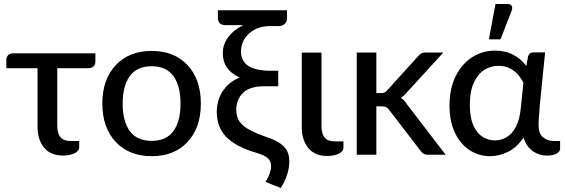

<svg xmlns="http://www.w3.org/2000/svg" viewBox="-20 -769 2808 954"><path d="M293 4Q231 4 198.8 -35.8Q166.5 -75.5 166.5 -138V-430H11.5V-472.5Q11.5 -485 20 -494.5Q28.5 -504 45 -504H454V-465Q454 -431.5 419.5 -430H264.5V-143.5Q264.5 -106.5 280.2 -87.5Q296 -68.5 331 -68.5H373.5V-38.5Q373.5 -18 349.5 -7Q325.5 4 293 4Z M734 7Q621.5 7 555 -63.8Q488.5 -134.5 488.5 -254.5Q488.5 -374.5 555 -445.2Q621.5 -516 734 -516Q846 -516 912 -445.2Q978 -374.5 978 -254.5Q978 -134.5 912 -63.8Q846 7 734 7ZM734 -69Q806 -69 841.5 -117.5Q877 -166 877 -254Q877 -342 841.5 -391Q806 -440 734 -440Q660.5 -440 625 -391Q589.5 -342 589.5 -254Q589.5 -166 625.2 -117.5Q661 -69 734 -69Z M1375 165 1299.5 135Q1327 89.5 1327 57Q1327 43 1321.5 31Q1309.5 6.5 1255 -9.5Q1166 -35 1117 -76.5Q1057 -127.5 1057 -214Q1057 -245.5 1068 -278Q1079 -310.5 1104 -338.5Q1129 -366.5 1171 -384Q1087 -421 1087 -505.5Q1087 -537 1100.8 -563.2Q1114.5 -589.5 1137.2 -609.8Q1160 -630 1189 -644H1102.5Q1080.5 -644 1071.5 -654Q1062.5 -664 1062.5 -681.5V-718H1406V-677.5Q1406 -660 1394 -649.8Q1382 -639.5 1367.5 -639.5H1323.5Q1258.5 -639.5 1218 -603Q1177.5 -566.5 1177.5 -512.5Q1177.5 -420.5 1316.5 -417.5H1362.5V-340.5H1294Q1221.5 -340.5 1187.8 -308Q1154 -275.5 1154 -223Q1154 -187 1171 -163.8Q1188 -140.5 1222.5 -122.5Q1257 -104.5 1309 -86.5Q1351.5 -72 1375.2 -54.2Q1399 -36.5 1408.2 -15.5Q1417.5 5.5 1417.5 31Q1417.5 98 1375 165Z M1606 6Q1544 6 1511.8 -33.8Q1479.5 -73.5 1479.5 -136V-507.5H1577.5V-141.5Q1577.5 -104.5 1593.2 -85.5Q1609 -66.5 1644 -66.5H1686.5V-36.5Q1686.5 -16 1662.5 -5Q1638.5 6 1606 6Z M2194.5 0H2107Q2082 0 2070.5 -18.5L1913.5 -223Q1906 -233.5 1898.5 -237Q1891 -240.5 1876 -240.5H1850V0H1752.5V-508H1850V-306.5H1873Q1883.5 -306.5 1890.8 -309.5Q1898 -312.5 1905 -321.5L2057 -489Q2064 -498.5 2072.5 -503.2Q2081 -508 2094 -508H2183L2003 -311.5Q1989.5 -294.5 1972 -283Q1990 -271 2003 -249.5Z M2415 7Q2358.5 7 2312.8 -23.2Q2267 -53.5 2240.2 -110Q2213.5 -166.5 2213.5 -245Q2213.5 -328 2243.5 -389.2Q2273.5 -450.5 2324.8 -484Q2376 -517.5 2439 -517.5Q2492 -517.5 2531.2 -496.2Q2570.5 -475 2595 -441.5L2604 -489Q2610 -508.5 2630 -508.5H2688.5L2661.5 -239.5L2659 -200Q2656 -171.5 2656 -147Q2656 -105.5 2678 -87Q2700 -68.5 2731.5 -68.5H2763V-29.5Q2763 -16.5 2746 -6.2Q2729 4 2698 4Q2659 4 2627.8 -17.5Q2596.5 -39 2581.5 -85.5Q2548.5 -36.5 2504.2 -14.8Q2460 7 2415 7ZM2438.5 -71.5Q2471 -71.5 2498.2 -88Q2525.5 -104.5 2543.8 -139.8Q2562 -175 2567.5 -230L2580.5 -357Q2570.5 -379.5 2553.2 -398.8Q2536 -418 2511.8 -430Q2487.5 -442 2456 -442Q2418.5 -442 2386.2 -421.5Q2354 -401 2334.2 -358Q2314.5 -315 2314.5 -248Q2314.5 -185.5 2331.8 -146.5Q2349 -107.5 2377.2 -89.5Q2405.5 -71.5 2438.5 -71.5ZM2467 -573.5H2409L2442 -749H2502.5Q2524 -749 2525 -729.5Q2525 -723 2522 -715Z"/></svg>

Font: Verano Sans Medium
Style: Regular
Weight: 500
Designer: Lukasz Dziedzic with Adam Twardoch and Botio Nikoltchev
Foundry: tyPoland Lukasz Dziedzic
Version: Version 3.001;December 28, 2019;FontCreator 12.0.0.2547 64-b